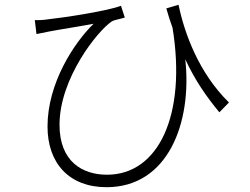

<svg xmlns="http://www.w3.org/2000/svg" viewBox="-20 -742 1040 800"><path d="M934 -315C808 -438 748 -605 724 -722L673 -707C681 -678 690 -651 699 -626C758 -262 640 -14 426 -14C322 -14 228 -70 228 -222C228 -415 386 -613 446 -653C459 -660 487 -664 500 -669L484 -718C432 -697 250 -669 176 -661C157 -658 138 -658 125 -658L132 -600C152 -604 170 -608 186 -611C227 -619 313 -632 370 -643C288 -563 178 -395 178 -215C178 -62 268 38 424 38C680 38 781 -230 752 -495C793 -407 838 -342 894 -274Z"/></svg>

Font: Spoqa Han Sans Neo Light
Style: Regular
Weight: 300
Designer: [Spoqa Han Sans Neo] Dong-huui Kim  Younghwa Kang  Yujin Lee  [Noto Sans] Ryoko NISHIZUKA  (kana & ideographs); Paul D. 
Foundry: Spoqa (http://www.spoqa-han-sans.com)
Version: Version 1.000